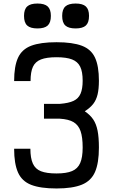

<svg xmlns="http://www.w3.org/2000/svg" viewBox="-20 -1053 640 1087"><path d="M300 14Q209 14 156.5 -6.5Q104 -27 82 -76.5Q60 -126 60 -211H152Q152 -158 166 -127Q180 -96 212 -83.5Q244 -71 300 -71Q356 -71 388 -84.5Q420 -98 434 -130Q448 -162 448 -218Q448 -277 436 -311Q424 -345 396.5 -361.5Q369 -378 319 -381H229V-465H319Q369 -469 396.5 -482Q424 -495 436 -522.5Q448 -550 448 -596Q448 -647 434 -675.5Q420 -704 388 -716.5Q356 -729 300 -729Q244 -729 212 -716.5Q180 -704 166.5 -675Q153 -646 153 -594H60Q60 -678 82 -726Q104 -774 156.5 -794Q209 -814 300 -814Q391 -814 443.5 -794Q496 -774 518 -726.5Q540 -679 540 -596Q540 -550 532.5 -518.5Q525 -487 508 -465Q491 -443 460 -423Q491 -402 508 -376.5Q525 -351 532.5 -313Q540 -275 540 -218Q540 -130 518 -79.5Q496 -29 443.5 -7.5Q391 14 300 14ZM408 -892Q368 -892 350 -908.5Q332 -925 332 -963Q332 -1000 350 -1016.5Q368 -1033 408 -1033Q448 -1033 466 -1016.5Q484 -1000 484 -963Q484 -925 466 -908.5Q448 -892 408 -892ZM192 -892Q152 -892 134 -908.5Q116 -925 116 -963Q116 -1000 134 -1016.5Q152 -1033 192 -1033Q232 -1033 250 -1016.5Q268 -1000 268 -963Q268 -925 250 -908.5Q232 -892 192 -892Z"/></svg>

Font: Victor Mono SemiBold
Style: Regular
Weight: 600
Monospace: yes
Designer: Rune Bjørnerås
Version: Version 1.561;gftools[0.9.30]